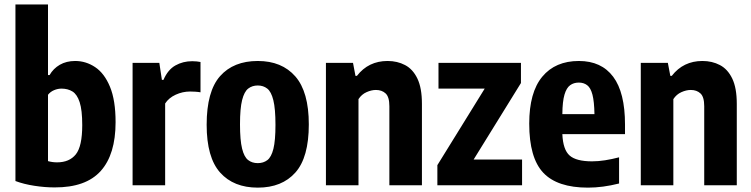

<svg xmlns="http://www.w3.org/2000/svg" viewBox="-20 -828 3358 858"><path d="M224 9.5Q180 9.5 133.2 2.2Q86.5 -5 49 -19V-808H194.5V-492.5H201.5Q218 -521.5 247.2 -538.5Q276.5 -555.5 316 -555.5Q364 -555.5 405.2 -528Q446.5 -500.5 471.5 -440.2Q496.5 -380 496.5 -282Q496.5 -138 430.2 -64Q364 10 224 9.5ZM235 -102.5Q290 -102.5 318.8 -138.2Q347.5 -174 347.5 -269Q347.5 -336 336 -371.2Q324.5 -406.5 303.8 -419.2Q283 -432 255 -432Q238 -432 221.5 -425Q205 -418 194.5 -404.5V-108Q214 -102.5 235 -102.5Z M572.5 0V-547H692L703.5 -471H710.5Q730 -516.5 763.8 -535.5Q797.5 -554.5 839 -554.5Q849 -554.5 859 -553.5Q869 -552.5 876 -551V-415.5Q864.5 -417.5 852.8 -418.2Q841 -419 829.5 -419Q796 -419 765 -404.8Q734 -390.5 718 -365.5V0Z M1132 10.5Q1024 10.5 963.8 -56.8Q903.5 -124 903.5 -270.5Q903.5 -420 963.5 -487.8Q1023.5 -555.5 1132 -555.5Q1239.5 -555.5 1299.8 -486.5Q1360 -417.5 1360 -272Q1360 -124.5 1300 -57Q1240 10.5 1132 10.5ZM1132 -99Q1157 -99 1174.8 -112.5Q1192.5 -126 1201.8 -163Q1211 -200 1211 -270Q1211 -342 1201.5 -380.2Q1192 -418.5 1174.2 -432.2Q1156.5 -446 1132 -446Q1107 -446 1089.2 -432.2Q1071.5 -418.5 1062 -381Q1052.5 -343.5 1052.5 -272.5Q1052.5 -201.5 1061.8 -164Q1071 -126.5 1088.8 -112.8Q1106.5 -99 1132 -99Z M1436.5 0V-547H1557.5L1568.5 -489H1575Q1626.5 -555.5 1712 -555.5Q1755.5 -555.5 1790.2 -537.2Q1825 -519 1845.2 -477Q1865.5 -435 1865.5 -364V0H1720V-353.5Q1720 -395 1703.2 -410.5Q1686.5 -426 1660 -426Q1640 -426 1618 -416.2Q1596 -406.5 1582 -385V0Z M1934.5 0V-90L2146 -432H1939.5V-547H2308V-457L2096.5 -115H2313V0Z M2607.5 10.5Q2470.5 10.5 2407.8 -56Q2345 -122.5 2345 -275.5Q2345 -415 2403.2 -485.2Q2461.5 -555.5 2567 -555.5Q2667.5 -555.5 2720.2 -485Q2773 -414.5 2773 -271.5V-228.5H2493Q2496 -159 2525.5 -133Q2555 -107 2625.5 -107Q2654 -107 2684 -111.8Q2714 -116.5 2746.5 -125V-8Q2673.5 10.5 2607.5 10.5ZM2566.5 -459Q2544 -459 2527.8 -447.2Q2511.5 -435.5 2502.5 -405Q2493.5 -374.5 2493 -318H2636.5Q2635.5 -374.5 2627.5 -405Q2619.5 -435.5 2604 -447.2Q2588.5 -459 2566.5 -459Z M2843.5 0V-547H2964.5L2975.5 -489H2982Q3033.5 -555.5 3119 -555.5Q3162.5 -555.5 3197.2 -537.2Q3232 -519 3252.2 -477Q3272.5 -435 3272.5 -364V0H3127V-353.5Q3127 -395 3110.2 -410.5Q3093.5 -426 3067 -426Q3047 -426 3025 -416.2Q3003 -406.5 2989 -385V0Z"/></svg>

Font: Encode Sans Cnd
Style: Bold
Weight: 700
Width: 3
Designer: Multiple Designers
Foundry: Impallari Type
Version: Version 3.002; ttfautohint (v1.8.3) -l 8 -r 50 -G 200 -x 14 